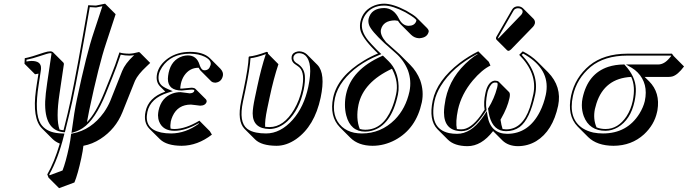

<svg xmlns="http://www.w3.org/2000/svg" viewBox="-20 -718 3700 1033"><path d="M574.7 -304.2Q600.1 -365.7 622.6 -436Q639.6 -429.7 675.3 -429.2Q696.8 -429.7 727.1 -438L731.9 -436L788.1 -379.4Q781.2 -372.6 767.6 -359.9Q722.2 -317.4 707 -284.7Q704.6 -279.8 703.1 -275.4L638.7 -114.3Q602.1 -23.4 520.5 29.3Q476.6 57.6 428.7 66.4Q426.3 91.3 417.5 132.3Q398.9 218.8 380.4 263.7L297.9 294.4L241.2 237.8L234.4 220.2Q272 155.8 301.8 54.7Q277.8 44.9 262.2 29.3L205.6 -27.3Q152.8 -80.1 173.3 -232.9Q175.3 -247.6 177.7 -263.2L187 -321.8Q178.7 -320.3 168.5 -318.4L111.8 -375L113.3 -404.8Q147.5 -411.1 216.3 -435.1Q237.3 -441.9 251 -441.9Q260.3 -441.4 264.6 -437.5L321.3 -380.9Q324.2 -376.5 323.7 -372.6L300.3 -214.4Q279.8 -79.1 300.3 -21Q311 -18.1 321.8 -17.1Q347.7 -119.6 359.4 -175.8Q394.5 -341.3 454.6 -689.9L496.1 -688L545.4 -698.2L602.1 -641.6L550.8 -485.4Q512.2 -370.6 460 -124.5Q453.6 -94.7 447.8 -60.5Q495.6 -108.9 540.5 -219.2ZM584 -300.3 549.8 -215.3Q492.2 -72.8 424.3 -28.3Q402.8 -14.6 379.4 -7.3L364.7 -2.9L366.7 -18.1Q379.4 -115.7 393.6 -183.1Q445.8 -430.2 484.9 -545.4L530.8 -684.6L497.1 -677.7L462.9 -679.7Q403.8 -336.9 369.1 -173.8Q356.9 -117.7 331.1 -14.6L329.1 -6.3L320.8 -6.8Q217.8 -17.6 223.1 -172.9Q224.1 -193.8 226.6 -216.8Q229.5 -242.7 233.9 -272.5L257.3 -430.7Q254.9 -431.6 251 -432.1Q240.7 -432.1 191.9 -415.5Q157.7 -403.8 122.6 -396.5L122.1 -387.2Q136.7 -389.6 149.9 -390.1Q202.1 -390.1 200.7 -350.1Q200.2 -345.7 200.2 -342.3L188 -261.7Q163.6 -107.9 199.2 -51.3Q225.6 -11.7 281.7 -2.9Q297.4 -0.5 314 0L326.7 0.5L323.7 12.2Q291.5 139.6 245.1 220.7L247.1 225.1L316.4 199.2Q333.5 155.8 351.1 73.7Q359.4 33.7 361.8 9.3L362.8 1.5L370.1 0Q471.2 -18.6 539.1 -113.3Q560.1 -143.6 573.2 -174.8L637.2 -335.9Q653.3 -376 699.2 -418.9Q701.2 -420.4 702.1 -421.4Q687.5 -418.9 675.3 -418.9Q654.3 -418.9 629.4 -423.8Q605 -351.6 584 -300.3Z M949.7 -241.2Q954.1 -241.2 958 -241.2Q958.5 -241.2 969.2 -242.2Q1005.9 -246.1 1010.3 -246.1Q1025.9 -245.6 1031.7 -239.7L1088.4 -183.1Q1092.8 -177.2 1091.8 -170.4Q1085.4 -149.9 1057.1 -149.4Q1053.2 -149.4 1033.7 -152.3Q1012.7 -155.3 1007.3 -155.3Q937 -155.3 908.7 -93.3Q902.3 -79.1 898.9 -64.5Q895 -43.5 897.9 -25.9Q908.7 -23.9 918.9 -23.9Q978.5 -24.4 1052.7 -68.8L1108.9 -12.2L1120.1 6.3Q1043 65.9 957.5 66.4Q876.5 65.9 840.8 31.2L784.2 -24.9Q750.5 -59.6 763.2 -118.2Q778.8 -192.4 866.7 -224.1Q868.2 -224.6 869.1 -225.1L840.3 -253.9Q816.4 -279.3 825.2 -321.8Q835.4 -369.1 884.3 -404.3Q934.1 -439 1002.9 -439Q1074.7 -438.5 1108.9 -405.3L1165.5 -348.6Q1183.1 -330.1 1179.2 -310.5Q1171.9 -277.3 1140.6 -273.4Q1138.2 -273.4 1136.7 -273.4Q1123 -273.9 1115.2 -281.7L1058.6 -338.4Q1053.2 -344.7 1048.8 -353.5H1048.3Q999.5 -353.5 970.7 -310.5Q958.5 -291.5 953.1 -267.6Q950.2 -252.4 949.7 -241.2ZM833 -123Q848.1 -193.8 909.2 -215.3Q929.2 -222.2 951.2 -222.2Q957.5 -222.2 982.4 -218.3Q997.6 -216.3 1000.5 -215.8Q1022 -216.8 1025.4 -229Q1026.4 -233.4 1022.5 -234.4Q1020.5 -234.9 1019 -235.4Q1014.6 -235.8 1010.3 -235.8Q1008.3 -235.8 981.4 -233.4Q960 -231.4 958 -231Q883.8 -231 883.3 -293Q883.3 -294.4 883.3 -294.9Q883.8 -309.6 887.2 -326.2Q901.9 -396 961.9 -415.5Q977.1 -419.9 990.7 -419.9Q1038.1 -419.9 1053.7 -369.6Q1054.2 -367.7 1054.7 -366.2Q1063.5 -343.3 1073.7 -340.8Q1077.1 -340.3 1080.1 -339.8Q1104.5 -339.8 1111.8 -365.2Q1112.3 -367.7 1113.3 -369.1Q1118.7 -393.6 1081.5 -412.6Q1065.4 -420.4 1045.9 -424.8Q1025.4 -428.7 1002.9 -429.2Q899.9 -429.2 852.1 -356.9Q839.4 -337.4 835 -319.8Q825.2 -272.9 858.9 -251.5Q869.6 -244.6 884.3 -238.3L909.7 -227.5L883.3 -219.2Q788.6 -189.5 772.9 -115.7Q753.9 -25.4 845.7 -5.4Q847.2 -4.9 847.7 -4.9Q871.6 0 900.9 0Q978.5 -0.5 1050.3 -52.7L1048.8 -55.2Q977.1 -14.2 918.9 -14.2Q856.4 -14.2 836.4 -63.5Q830.1 -80.1 830.1 -98.1Q830.6 -110.8 833 -123Z M1430.7 -194.3 1417.5 -132.3Q1403.8 -65.9 1406.7 -35.6Q1418 -34.2 1429.7 -34.2Q1506.8 -34.2 1563 -129.9Q1591.8 -179.7 1604 -236.8Q1622.1 -323.7 1592.3 -354Q1585 -360.8 1573.7 -368.2Q1564 -374.5 1559.1 -379.4Q1545.9 -394 1549.3 -414.1Q1553.7 -435.5 1580.6 -440.9Q1585 -441.9 1589.4 -441.9Q1614.7 -440.9 1631.3 -425.3L1688 -368.7Q1732.4 -322.3 1705.1 -192.4Q1672.4 -39.1 1572.8 30.8Q1521 66.4 1467.8 66.4Q1386.7 65.9 1352.5 32.2L1295.9 -24.4Q1254.9 -66.9 1277.3 -172.9L1290.5 -234.9Q1316.4 -357.9 1317.9 -411.1L1320.3 -414.1Q1354.5 -417 1414.6 -439Q1418.5 -438.5 1420.4 -437Q1422.4 -433.6 1421.9 -429.2L1478 -372.6Q1452.1 -295.4 1430.7 -194.3ZM1364.3 -252.9Q1385.7 -354 1410.2 -426.8Q1360.4 -408.2 1327.6 -404.8Q1324.7 -349.6 1300.3 -232.9L1287.1 -170.9Q1264.2 -61.5 1309.6 -25.4Q1328.6 -10.7 1357.9 -4.9Q1381.8 0 1411.6 0Q1489.3 0 1555.2 -74.2Q1615.7 -143.1 1638.7 -251Q1666 -380.4 1621.6 -420.4Q1611.8 -428.7 1600.6 -430.7Q1594.7 -431.6 1589.4 -432.1Q1568.8 -432.1 1560.5 -416Q1559.6 -413.6 1559.1 -412.1Q1554.7 -392.6 1574.7 -378.9Q1577.1 -377.4 1579.1 -376.5Q1616.2 -353.5 1620.1 -311Q1623 -279.8 1613.8 -234.9Q1590.8 -127.4 1526.9 -66.4Q1481.4 -24.4 1429.7 -23.9Q1339.8 -25.4 1339.4 -107.9Q1339.8 -137.7 1351.1 -190.9Z M2013.7 -430.2 2001.5 -441.9Q1997.6 -445.8 1996.1 -447.3Q1925.8 -517.6 1918 -561Q1915 -580.1 1918.9 -600.1Q1932.6 -664.6 1995.6 -689Q2020.5 -698.2 2046.9 -698.2Q2094.7 -697.8 2165 -661.1Q2208 -636.7 2220.7 -624L2277.3 -567.4Q2287.6 -556.2 2286.6 -548.3Q2279.8 -516.6 2240.2 -512.7Q2236.8 -512.2 2234.9 -512.2Q2210 -513.2 2191.9 -530.8L2135.3 -587.4Q2127 -596.2 2121.1 -606Q2112.3 -607.9 2104.5 -608.4Q2041 -607.4 2029.3 -557.6Q2024.4 -529.3 2057.1 -491.2L2114.7 -439.9Q2123 -432.6 2129.9 -426.3L2186.5 -369.6Q2222.7 -333 2240.7 -286.6Q2261.7 -227.1 2249.5 -167.5Q2219.2 -25.9 2106 35.2Q2047.4 66.4 1983.9 66.4Q1908.2 65.9 1865.2 23.4L1808.6 -33.2Q1751.5 -91.8 1772.5 -192.9Q1796.9 -307.1 1938 -392.1Q1975.1 -414.6 2013.7 -430.2ZM1915.5 -24.4Q1929.2 -20 1944.8 -20Q2039.6 -20 2087.4 -133.8Q2102.1 -168.9 2111.3 -211.9Q2125 -276.4 2092.3 -341.3Q2090.3 -345.2 2088.9 -348.1Q1935.1 -276.4 1908.7 -154.3Q1893.6 -80.1 1915.5 -24.4ZM2065.9 -379.4 2064.5 -380.9ZM2033.7 -416 2040 -418.9 2071.3 -388.2Q2121.6 -338.4 2124.5 -255.4Q2125.5 -231 2121.1 -210Q2085.4 -41.5 1979 -14.2Q1961.4 -9.8 1944.8 -9.8Q1865.7 -9.8 1842.8 -97.2Q1835.9 -124 1835.9 -154.3Q1835.9 -184.6 1842.3 -212.9Q1871.1 -342.8 2033.7 -416ZM2031.7 -426.8 2017.6 -420.9Q1894 -370.6 1827.1 -284.2Q1792.5 -238.8 1782.2 -190.9Q1760.7 -89.4 1820.3 -35.6Q1847.2 -12.2 1885.3 -3.9Q1905.3 0 1927.2 0Q2029.3 0 2104 -74.2Q2163.1 -134.3 2183.1 -226.1Q2194.8 -283.7 2174.8 -339.4Q2152.8 -394 2108.4 -432.6L2048.3 -485.8Q1977.1 -552.2 1965.8 -583Q1960 -600.1 1962.9 -616.2Q1977.1 -674.3 2047.9 -674.8Q2099.1 -673.3 2126.5 -617.2Q2145.5 -579.6 2178.2 -579.1Q2207.5 -579.1 2217.8 -600.1Q2219.2 -604 2220.2 -606.9Q2222.2 -616.2 2166 -648.9Q2162.6 -650.9 2160.2 -652.3Q2091.8 -688 2046.9 -688Q1980 -688 1945.3 -637.7Q1933.1 -619.1 1928.7 -598.1Q1918.9 -552.2 1960.9 -500.5Q1979 -479 2008.3 -449.2Z M2766.6 -684.1Q2783.2 -683.6 2793.9 -673.3L2850.6 -616.7Q2860.4 -605.5 2857.9 -592.3Q2855 -581.5 2848.1 -574.2L2730 -452.6Q2722.2 -445.3 2716.3 -444.3Q2710.9 -444.8 2708 -447.8L2651.4 -504.4Q2647.9 -508.8 2648.4 -514.2Q2649.4 -518.6 2652.8 -523.9L2735.4 -667Q2745.6 -683.6 2766.6 -684.1ZM2982.9 -149.4Q2953.6 -12.7 2864.7 41.5Q2819.3 68.4 2765.1 68.4Q2714.4 67.4 2683.6 38.1L2632.8 -12.7Q2570.3 68.4 2495.1 68.4Q2424.8 67.9 2389.6 33.2L2333 -23.4Q2286.1 -72.3 2308.1 -176.8Q2331.1 -285.2 2452.6 -379.4Q2499.5 -415 2553.2 -441.9L2609.9 -385.3L2618.7 -365.2Q2573.7 -343.8 2523.4 -284.7Q2462.4 -211.4 2443.8 -127.4Q2430.2 -62 2438 -23.9Q2448.7 -22 2461.9 -22Q2511.7 -22 2565.4 -95.2Q2576.2 -110.4 2587.4 -127.9Q2580.6 -167 2591.8 -217.8Q2602.5 -268.6 2630.4 -281.2Q2636.7 -283.7 2642.6 -284.2Q2657.2 -283.7 2663.1 -278.3L2719.7 -221.7Q2726.1 -213.4 2721.2 -190.4Q2710 -138.7 2676.3 -80.1Q2674.3 -76.7 2672.9 -74.2Q2677.2 -43.5 2684.1 -23.9Q2693.4 -22.5 2703.1 -22Q2791 -22 2830.6 -139.2Q2840.3 -169.4 2849.6 -211.9Q2872.1 -323.7 2773.4 -422.9L2792.5 -441.9Q2838.9 -418.5 2871.6 -386.2L2928.2 -329.6Q3003.9 -252 2982.9 -149.4ZM2916.5 -208Q2942.9 -332 2823.7 -412.1Q2809.1 -421.9 2794.4 -429.7L2787.1 -422.9Q2882.3 -321.8 2859.4 -210Q2830.6 -75.2 2775.9 -34.7Q2744.1 -12.2 2703.1 -12.2Q2634.8 -12.2 2613.3 -92.8Q2608.9 -109.9 2606.4 -129.4L2605.5 -133.3L2607.4 -136.2Q2639.6 -188.5 2654.3 -245.1Q2654.8 -247.6 2655.3 -249Q2660.2 -271 2653.8 -272.9Q2652.3 -273.4 2651.4 -273.4Q2647 -273.9 2642.6 -273.9Q2623 -273.9 2607.9 -237.3Q2603.5 -226.6 2601.6 -215.8Q2591.3 -166 2597.2 -129.9L2598.1 -126L2595.7 -122.6Q2538.1 -34.2 2493.2 -17.6Q2477.5 -12.2 2461.9 -12.2Q2369.1 -14.2 2368.7 -112.8Q2369.1 -144.5 2377.4 -186Q2403.3 -308.6 2508.3 -397Q2530.3 -415.5 2549.3 -426.3L2548.3 -428.2Q2415 -358.9 2351.1 -254.9Q2326.2 -213.9 2317.9 -174.8Q2287.1 -25.9 2396 -2Q2416 2 2439 2Q2512.2 2 2572.8 -81.5Q2579.1 -90.3 2585 -98.6L2599.1 -120.1L2603 -94.7Q2619.1 1 2708.5 2Q2824.7 2 2885.3 -118.2Q2905.8 -159.2 2916.5 -208ZM2766.6 -673.8Q2751 -672.9 2743.7 -662.1L2661.6 -519Q2659.7 -515.1 2658.2 -512.2Q2658.2 -511.7 2658.2 -511.2H2659.7Q2663.1 -513.2 2666.5 -516.1L2784.2 -638.2Q2789.1 -643.6 2791.5 -651.4Q2794.4 -666 2777.3 -672.4Q2772 -673.8 2766.6 -673.8Z M3238.3 -23.9Q3305.2 -23.9 3350.6 -91.8Q3374.5 -128.4 3384.3 -174.8Q3400.4 -252.9 3376 -304.2Q3232.4 -296.9 3189 -161.6Q3184.1 -146.5 3180.7 -131.3Q3169.9 -78.1 3189.5 -32.7Q3211.9 -23.9 3238.3 -23.9ZM3448.2 -304.2 3472.2 -280.8Q3533.2 -219.7 3517.1 -124.5Q3516.1 -119.6 3515.1 -115.2Q3500.5 -46.9 3444.8 4.9Q3377.9 65.9 3280.8 66.4Q3191.9 65.9 3144.5 19.5L3087.9 -37.1Q3029.8 -96.7 3052.7 -204.1Q3074.2 -301.3 3151.9 -366.2Q3229 -428.7 3354.5 -429.2H3595.2L3604 -417L3660.2 -360.4Q3626 -314.5 3597.2 -306.6Q3587.9 -304.2 3577.6 -304.2ZM3238.3 -14.2Q3150.4 -14.2 3120.6 -93.3Q3110.4 -121.6 3110.4 -152.3Q3110.4 -172.4 3114.3 -189.9Q3142.1 -321.8 3252.4 -358.4Q3290.5 -370.6 3335 -371.1H3339.4L3342.3 -367.7Q3398.9 -306.6 3400.9 -240.7Q3401.9 -210 3394 -172.9Q3373 -74.2 3304.2 -33.2Q3272 -14.6 3238.3 -14.2ZM3521 -371.1Q3553.7 -371.1 3582.5 -406.2Q3586.9 -411.6 3591.3 -417L3590.3 -418.9H3354.5Q3231.9 -418.5 3158.2 -358.4Q3082.5 -294.9 3062.5 -202.1Q3036.1 -79.1 3115.7 -27.3Q3140.1 -12.2 3171.9 -4.9Q3196.8 0 3224.1 0Q3353.5 0 3419.9 -106Q3441.4 -141.1 3449.2 -174.3Q3469.2 -268.1 3410.2 -328.6Q3396 -342.8 3379.9 -352.5L3347.7 -371.1Z"/></svg>

Font: Linux Biolinum Shadow O
Style: Italic
Weight: 400
Italic angle: -12°
Designer: Philipp H. Poll
Foundry: Philipp H. Poll
Version: Version 0.6.2